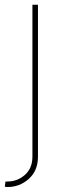

<svg xmlns="http://www.w3.org/2000/svg" viewBox="-34 -565 276 790"><path d="M99.4 -545.5H122.2V79.5Q122.2 137.1 84.7 170.8Q47.2 204.5 -2.8 204.5Q-5 204.5 -7.5 204.4Q-9.9 204.2 -14.2 203.1L-11.4 181.8H-2.8Q37.6 181.8 68.5 154.5Q99.4 127.1 99.4 79.5Z"/></svg>

Font: Inter Thin BETA
Style: Regular
Weight: 100
Designer: Rasmus Andersson
Foundry: rsms
Version: Version 3.011;git-f93a4a705